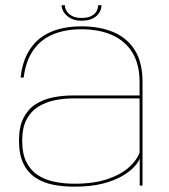

<svg xmlns="http://www.w3.org/2000/svg" viewBox="-20 -694 632 718"><path d="M258 4Q319 4 362.8 -7Q406.5 -18 435.8 -35Q465 -52 481.5 -69.8Q498 -87.5 502.5 -101.5V0H513V-387.5Q513 -459.5 485 -505.2Q457 -551 405.8 -573.2Q354.5 -595.5 284 -595.5Q236 -595.5 196.8 -584.2Q157.5 -573 128.2 -549.8Q99 -526.5 80.8 -490.5Q62.5 -454.5 57 -404H68.5Q76.5 -466 104.2 -506Q132 -546 177.5 -565.2Q223 -584.5 284 -584.5Q350.5 -584.5 399.2 -563Q448 -541.5 475 -497.5Q502 -453.5 502 -386.5V-337H252.5Q213 -337 176.8 -329.5Q140.5 -322 112.2 -303.5Q84 -285 67.5 -252.2Q51 -219.5 51 -168Q51 -116 67.5 -82.2Q84 -48.5 112.8 -29.5Q141.5 -10.5 178.8 -3.2Q216 4 258 4ZM258.5 -7Q220 -7 184.8 -14Q149.5 -21 122 -38.8Q94.5 -56.5 78.8 -87.8Q63 -119 63 -168Q63 -216 79.2 -247Q95.5 -278 123 -295Q150.5 -312 184.5 -319Q218.5 -326 254 -326H502V-123.5Q493 -97 463.8 -69.8Q434.5 -42.5 383.5 -24.8Q332.5 -7 258.5 -7ZM284.5 -616.5Q310.5 -616.5 327 -625Q343.5 -633.5 351.5 -646.8Q359.5 -660 359.5 -674.5H347Q347 -664 341.5 -653Q336 -642 322.5 -634.5Q309 -627 284.5 -627Q262 -627 248.5 -634.8Q235 -642.5 228.8 -653.2Q222.5 -664 222.5 -674.5H210.5Q210.5 -660 219.8 -646.8Q229 -633.5 245.2 -625Q261.5 -616.5 284.5 -616.5Z"/></svg>

Font: Anybody SemiExpanded Thin
Style: Regular
Weight: 250
Width: 6
Version: Version 1.113;gftools[0.9.25]